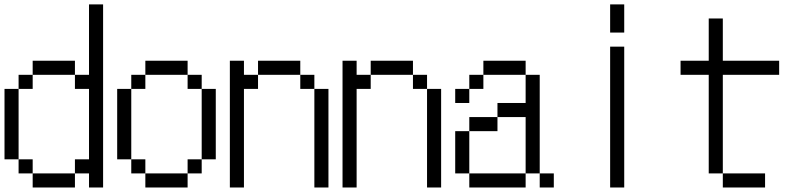

<svg xmlns="http://www.w3.org/2000/svg" viewBox="-20 -832 3540 852"><path d="M125 -62.5H312.5V0H125V-62.5H62.5V-125H125ZM375 -62.5H312.5V-125H375V-437.5H312.5V-500H375V-812.5H437.5V0H375ZM0 -437.5H62.5V-125H0ZM62.5 -500H125V-437.5H62.5ZM125 -562.5H312.5V-500H125Z M625 -62.5H812.5V0H625V-62.5H562.5V-125H625ZM812.5 -125H875V-62.5H812.5ZM500 -437.5H562.5V-125H500ZM875 -437.5H937.5V-125H875ZM562.5 -500H625V-437.5H562.5ZM812.5 -500H875V-437.5H812.5V-500H625V-562.5H812.5Z M1000 -562.5H1062.5V-500H1125V-437.5H1062.5V0H1000ZM1375 -437.5H1437.5V0H1375ZM1312.5 -500H1375V-437.5H1312.5V-500H1125V-562.5H1312.5Z M1500 -562.5H1562.5V-500H1625V-437.5H1562.5V0H1500ZM1875 -437.5H1937.5V0H1875ZM1812.5 -500H1875V-437.5H1812.5V-500H1625V-562.5H1812.5Z M2062.5 -62.5H2312.5V0H2062.5V-62.5H2000V-250H2062.5ZM2375 -62.5H2437.5V0H2375V-62.5H2312.5V-312.5H2187.5V-375H2312.5V-500H2375ZM2062.5 -312.5H2187.5V-250H2062.5ZM2000 -437.5H2062.5V-375H2000ZM2062.5 -500H2125V-437.5H2062.5ZM2125 -562.5H2312.5V-500H2125Z M2687.5 -625H2750V0H2687.5ZM2687.5 -812.5H2750V-687.5H2687.5Z M3187.5 -62.5H3375V0H3187.5V-62.5H3125V-500H3000V-562.5H3125V-750H3187.5V-562.5H3437.5V-500H3187.5Z"/></svg>

Font: HE실루아
Style: regular
Weight: 500
Monospace: yes
Designer: Taeyun An (WindowsTiger)
Version: v1